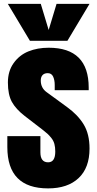

<svg xmlns="http://www.w3.org/2000/svg" viewBox="-20 -994 515 1021"><path d="M235.8 7.8Q19 7.8 19 -211.9V-270H194.8V-184.1Q194.8 -130.9 235.8 -130.9Q273.9 -130.9 273.9 -188Q273.9 -210.9 269.3 -228.3Q264.6 -245.6 253.2 -260Q241.7 -274.4 232.4 -282.7Q223.1 -291 205.1 -305.2L111.8 -377Q64.5 -413.6 43.2 -452.1Q22 -490.7 22 -555.2Q22 -615.7 52.5 -658.4Q83 -701.2 131.1 -720.7Q179.2 -740.2 238.8 -740.2Q451.7 -740.2 451.7 -527.8V-514.2H271V-542Q271 -568.4 262.5 -586.7Q253.9 -605 233.9 -605Q215.8 -605 206.3 -594.7Q196.8 -584.5 196.8 -565.9Q196.8 -526.4 228 -503.9L336.4 -424.8Q394 -383.3 425 -332.3Q456.1 -281.2 456.1 -204.1Q456.1 -101.6 397.9 -46.9Q339.8 7.8 235.8 7.8ZM338.4 -776.9H139.2L21.5 -973.6H196.8L238.8 -834.5L280.8 -973.6H456.1Z"/></svg>

Font: Anton
Style: Regular
Weight: 400
Designer: Vernon Adams, Tural Alisoy
Foundry: Vernon Adams
Version: Version 2.300